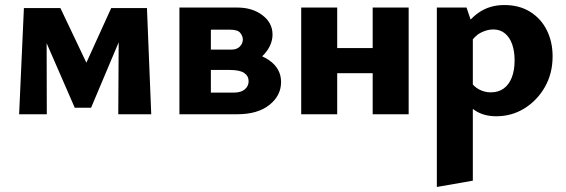

<svg xmlns="http://www.w3.org/2000/svg" viewBox="-20 -454 2248 763"><path d="M56 0 75 -422H165L166 0ZM450 0 452 -353 493 -384 342 -26H277L135 -352L142 -422H220L336 -178H311L422 -422H564L581 0Z M693 0V-424H923Q983 -424 1023 -393.5Q1063 -363 1063 -317Q1063 -284 1042 -253.5Q1021 -223 985.5 -204Q950 -185 907 -185L926 -248Q1001 -248 1049 -215Q1097 -182 1097 -128Q1097 -74 1050.5 -37Q1004 0 923 0ZM818 -86H909Q938 -86 953 -99Q968 -112 968 -131Q968 -152 950.5 -164Q933 -176 893 -176H782V-257H902Q921 -257 933 -269Q945 -281 945 -297Q945 -310 935 -323Q925 -336 895 -336H818Z M1461 0V-424H1604V0ZM1177 0V-424H1320V0ZM1247 -163V-263H1532V-163Z M1952 8Q1903 8 1868.5 -14.5Q1834 -37 1816 -77L1848 -133Q1862 -110 1884 -98.5Q1906 -87 1930 -87Q1961 -87 1982 -102.5Q2003 -118 2014 -146.5Q2025 -175 2025 -214Q2025 -250 2015.5 -277.5Q2006 -305 1987 -321Q1968 -337 1940 -337Q1916 -337 1890.5 -324Q1865 -311 1845 -278L1802 -311Q1839 -374 1882.5 -404Q1926 -434 1984 -434Q2044 -434 2087 -407Q2130 -380 2153 -334Q2176 -288 2176 -230Q2176 -162 2145.5 -108.5Q2115 -55 2064.5 -23.5Q2014 8 1952 8ZM1716 289V-424H1834L1859 -350V264Z"/></svg>

Font: Ysabeau ExtraBold
Style: Regular
Weight: 800
Designer: Christian Thalmann (Catharsis Fonts)
Version: Version 2.002